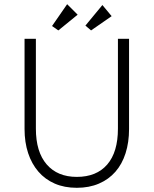

<svg xmlns="http://www.w3.org/2000/svg" viewBox="-20 -885 733 915"><path d="M346 10Q287 10 241 -10Q195 -30 163 -67Q131 -104 114 -155.5Q97 -207 97 -270V-700H151V-272Q151 -161 202.5 -101.5Q254 -42 346 -42Q440 -42 491 -101Q542 -160 542 -272V-700H595V-270Q595 -207 578.5 -155Q562 -103 530 -66.5Q498 -30 451.5 -10Q405 10 346 10ZM512 -808 414 -740 387 -763 468 -861ZM350 -815 258 -740 228 -761 300 -865Z"/></svg>

Font: Tilda Sans Light
Style: Regular
Weight: 300
Designer: ParaType Ltd
Foundry: ParaType Ltd
Version: Version 1.009